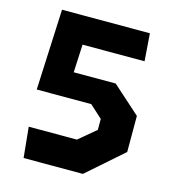

<svg xmlns="http://www.w3.org/2000/svg" viewBox="-108 -822 837 915"><g transform="rotate(15 310.0 -365.0)"><path d="M91.5 0H384L561 -155.5V-333.5L423.5 -456.5H216.5L223 -594.5H529L519 -730H85.5L67.5 -331.5H336.5L398.5 -275V-221L314 -150.5H76.5Z"/></g></svg>

Font: Monaspace Krypton ExtraBold
Style: Regular
Weight: 800
Designer: Riley Cran & the Lettermatic Team
Foundry: Lettermatic
Version: Version 1.101 (Monaspace Krypton)